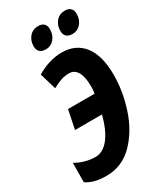

<svg xmlns="http://www.w3.org/2000/svg" viewBox="-229 -1001 918 1090"><g transform="rotate(-30 229.5 -455.5)"><path d="M0 -23 1 -150Q29 -133 63.5 -123.5Q98 -114 129 -114Q179 -114 218 -162.5Q257 -211 282 -305H105L130 -428H304Q308 -452 308 -474Q308 -536 289.5 -568.5Q271 -601 236 -601Q209 -601 186 -593.5Q163 -586 126 -567L94 -675Q177 -724 259 -724Q350 -724 401 -659Q452 -594 452 -467Q452 -357 415 -246.5Q378 -136 305.5 -63Q233 10 131 10Q88 10 57 2Q26 -6 0 -23ZM139 -834Q139 -870 160.5 -895.5Q182 -921 219 -921Q242 -921 255 -908.5Q268 -896 268 -873Q268 -834 246 -809Q224 -784 193 -784Q139 -784 139 -834ZM314 -834Q314 -870 335.5 -895.5Q357 -921 394 -921Q417 -921 430 -908.5Q443 -896 443 -873Q443 -834 421 -809Q399 -784 367 -784Q341 -784 327.5 -796.5Q314 -809 314 -834Z"/></g></svg>

Font: Noto Sans Display Ex Bold Cond
Style: Italic
Weight: 800
Width: 3
Italic angle: -12°
Designer: Monotype Design team
Foundry: Monotype Imaging Inc.
Version: Version 1.000